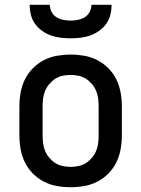

<svg xmlns="http://www.w3.org/2000/svg" viewBox="-20 -770 590 802"><path d="M275 12Q246 12 217.5 7Q189 2 163 -11.5Q137 -25 116.5 -46Q96 -67 83.5 -93Q71 -119 66 -147.5Q61 -176 61 -205V-325Q61 -354 66 -382.5Q71 -411 83.5 -437Q96 -463 116.5 -484Q137 -505 163 -518.5Q189 -532 217.5 -537Q246 -542 275 -542Q304 -542 332.5 -537Q361 -532 387 -518.5Q413 -505 433.5 -484Q454 -463 466.5 -437Q479 -411 484 -382.5Q489 -354 489 -325V-205Q489 -176 484 -147.5Q479 -119 466.5 -93Q454 -67 433.5 -46Q413 -25 387 -11.5Q361 2 332.5 7Q304 12 275 12ZM275 -73Q292 -73 308.5 -76.5Q325 -80 339 -89Q353 -98 364 -111Q375 -124 381.5 -139.5Q388 -155 390 -171.5Q392 -188 392 -205V-325Q392 -342 390 -358.5Q388 -375 381.5 -390.5Q375 -406 364 -419Q353 -432 339 -441Q325 -450 308.5 -453.5Q292 -457 275 -457Q258 -457 241.5 -453.5Q225 -450 211 -441Q197 -432 186 -419Q175 -406 168.5 -390.5Q162 -375 160 -358.5Q158 -342 158 -325V-205Q158 -188 160 -171.5Q162 -155 168.5 -139.5Q175 -124 186 -111Q197 -98 211 -89Q225 -80 241.5 -76.5Q258 -73 275 -73ZM275 -610Q254 -610 233 -612.5Q212 -615 192.5 -622Q173 -629 155.5 -641.5Q138 -654 126 -671Q114 -688 109 -708.5Q104 -729 104 -750H188Q188 -735 195.5 -720.5Q203 -706 216 -698Q229 -690 244.5 -687Q260 -684 275 -684Q290 -684 305.5 -687Q321 -690 334 -698Q347 -706 354.5 -720.5Q362 -735 362 -750H446Q446 -729 441 -708.5Q436 -688 424 -671Q412 -654 394.5 -641.5Q377 -629 357.5 -622Q338 -615 317 -612.5Q296 -610 275 -610Z"/></svg>

Font: Lode Dark
Style: Bold
Weight: 700
Monospace: yes
Designer: Belleve Invis
Foundry: Belleve Invis
Version: Version 29.2.0; ttfautohint (v1.8.3)